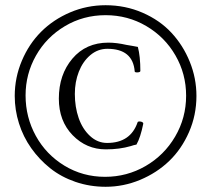

<svg xmlns="http://www.w3.org/2000/svg" viewBox="-20 -737 819 744"><path d="M389.2 -13.2Q328.1 -13.2 272.5 -32.2Q216.8 -51.3 174.6 -85Q132.3 -118.7 101.1 -162.8Q69.8 -207 53.5 -259Q37.1 -311 37.1 -365.2Q37.1 -436.5 64.7 -501.7Q92.3 -566.9 139.4 -614Q186.5 -661.1 251.7 -689Q316.9 -716.8 389.2 -716.8Q465.8 -716.8 532.5 -687.7Q599.1 -658.7 644.3 -610.1Q689.5 -561.5 715.3 -497.8Q741.2 -434.1 741.2 -365.2Q741.2 -291 712.4 -225.1Q683.6 -159.2 635.5 -113Q587.4 -66.9 522.9 -40Q458.5 -13.2 389.2 -13.2ZM387.2 -51.8Q471.7 -51.8 543.9 -93.5Q616.2 -135.3 658.7 -207.8Q701.2 -280.3 701.2 -366.2Q701.2 -450.7 659.9 -522.2Q618.7 -593.8 546.9 -636Q475.1 -678.2 389.2 -678.2Q302.7 -678.2 231.2 -635.5Q159.7 -592.8 119.4 -521.5Q79.1 -450.2 79.1 -367.2Q79.1 -282.7 118.9 -210.4Q158.7 -138.2 229.7 -95Q300.8 -51.8 387.2 -51.8ZM390.1 -158.2Q314.9 -158.2 261.5 -213.1Q208 -268.1 208 -355Q208 -447.8 260.5 -509.8Q313 -571.8 399.9 -571.8Q431.6 -571.8 470.2 -563Q478.5 -562 493.4 -559.1Q508.3 -556.2 514.2 -555.2Q523.9 -518.6 523.9 -461.9Q523.4 -457 512.9 -456.5Q502.4 -456.1 502 -460Q495.1 -547.9 396 -547.9Q358.9 -547.9 329.8 -523.2Q300.8 -498.5 285.4 -459Q270 -419.4 270 -373Q270 -322.3 284.9 -279.5Q299.8 -236.8 328.9 -210Q357.9 -183.1 395 -183.1Q485.8 -183.1 513.2 -263.2Q514.2 -266.6 521.2 -266.4Q528.3 -266.1 532.2 -263.2Q535.2 -261.7 535.2 -257.8Q524.4 -204.1 508.8 -176.8Q497.6 -174.8 486.8 -170.9Q443.4 -158.2 390.1 -158.2Z"/></svg>

Font: Junicode SmCond Medium
Style: Regular
Weight: 500
Width: 4
Designer: Peter S. Baker
Version: Version 2.206